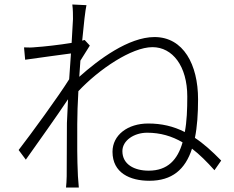

<svg xmlns="http://www.w3.org/2000/svg" viewBox="-20 -804 1040 855"><path d="M305 -719 299 -613C244 -604 173 -596 139 -594C122 -592 105 -592 87 -593L92 -538C159 -548 254 -560 296 -566L288 -451C242 -377 118 -207 63 -136L95 -93C153 -175 231 -284 283 -362L278 -256C278 -156 277 -115 277 -19C277 -3 275 21 274 31H331C330 15 328 -3 327 -20C323 -107 324 -154 324 -251C324 -294 326 -345 329 -398C420 -495 566 -594 659 -594C748 -594 814 -510 814 -374C814 -317 812 -263 803 -216C752 -242 699 -254 640 -254C549 -254 481 -203 481 -128C481 -34 559 1 645 1C746 1 805 -49 835 -142C869 -116 901 -84 935 -46L965 -89C924 -131 886 -165 848 -190C858 -239 862 -297 862 -362C862 -516 797 -639 668 -639C553 -639 419 -539 333 -462L338 -534L380 -601L357 -626L346 -623C353 -698 360 -759 365 -781L302 -784C305 -762 305 -738 305 -719ZM793 -170C771 -93 727 -44 642 -44C578 -44 525 -72 525 -131C525 -179 578 -213 635 -213C694 -213 745 -198 793 -170Z"/></svg>

Font: Noto Sans SC Light
Style: Regular
Weight: 300
Designer: Ryoko NISHIZUKA 西塚涼子 (kana, bopomofo & ideographs); Paul D. Hunt (Latin, Greek & Cyrillic); Sandoll Communications 산돌커뮤니
Foundry: Adobe
Version: Version 2.004;hotconv 1.0.118;makeotfexe 2.5.65603